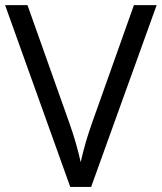

<svg xmlns="http://www.w3.org/2000/svg" viewBox="-20 -734 635 754"><path d="M505.9 -713.9H595.2L337.9 0H255.9L0 -713.9H87.9L252 -252Q280.3 -172.4 296.9 -97.2Q314.5 -176.3 342.8 -254.9Z"/></svg>

Font: f07686384
Style: Regular
Weight: 400
Foundry: Ascender Corporation
Version: Version 1.10